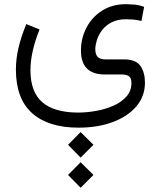

<svg xmlns="http://www.w3.org/2000/svg" viewBox="-20 -360 761 908"><path d="M301.8 324.7 361.3 264.6 421.9 324.7 361.3 385.3ZM301.8 467.3 361.3 407.2 421.9 467.3 361.3 527.8ZM167 -220.7Q124 -113.8 124 -27.8Q124 74.7 179.9 123.3Q235.8 171.9 348.6 172.4Q391.1 172.4 435.5 164.3Q480 156.2 517.6 139.4Q555.2 122.6 578.4 95.9Q601.6 69.3 601.6 32.7Q601.6 9.3 590.1 0.7Q578.6 -7.8 555.7 -7.8H475.6Q362.8 -7.8 362.8 -121.1Q362.8 -178.2 388.4 -228.3Q414.1 -278.3 462.2 -309.3Q510.3 -340.3 577.1 -340.3Q590.3 -340.3 614 -338.4Q637.7 -336.4 661.6 -327.6L648.9 -260.7Q628.4 -266.1 609.4 -267.6Q590.3 -269 577.1 -269Q535.6 -269 507.3 -254.2Q479 -239.3 462.2 -216.6Q445.3 -193.8 438 -169.7Q430.7 -145.5 430.7 -127.4Q430.7 -104 441.2 -91.6Q451.7 -79.1 480.5 -79.1H568.4Q623 -78.6 644.3 -47.9Q665.5 -17.1 665.5 30.8Q665.5 95.2 624.8 143.1Q584 190.9 513.2 217.3Q442.4 243.7 351.1 243.7Q209 243.7 132.1 175.3Q55.2 106.9 55.2 -31.2Q55.2 -81.1 67.4 -133.5Q79.6 -186 104.5 -246.1Z"/></svg>

Font: Vazir Light UI
Style: Light-UI
Weight: 300
Designer: Saber Rastikerdar
Foundry: Saber Rastikerdar
Version: Version 30.0.0